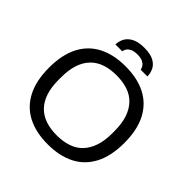

<svg xmlns="http://www.w3.org/2000/svg" viewBox="-224 -1046 1236 1236"><g transform="rotate(45 394.0 -428.0)"><path d="M394 12Q287 12 210.5 -27Q134 -66 92.5 -145Q51 -224 51 -343Q51 -463 92.5 -541.5Q134 -620 210.5 -659Q287 -698 394 -698Q501 -698 577.5 -659Q654 -620 695.5 -541.5Q737 -463 737 -343Q737 -224 695.5 -145Q654 -66 577.5 -27Q501 12 394 12ZM394 -70Q450 -70 495.5 -85Q541 -100 572.5 -132.5Q604 -165 621 -214.5Q638 -264 638 -332V-353Q638 -422 621 -471.5Q604 -521 572.5 -553.5Q541 -586 495.5 -601Q450 -616 394 -616Q337 -616 292 -601Q247 -586 215 -553.5Q183 -521 166.5 -471.5Q150 -422 150 -353V-332Q150 -264 166.5 -214.5Q183 -165 215 -132.5Q247 -100 292 -85Q337 -70 394 -70ZM248 -751Q248 -779 261.5 -806Q275 -833 307.5 -850.5Q340 -868 395 -868Q451 -868 482.5 -850.5Q514 -833 526.5 -806Q539 -779 539 -751H478Q476 -762 468.5 -774.5Q461 -787 443.5 -796.5Q426 -806 394 -806Q362 -806 344 -796.5Q326 -787 318.5 -774.5Q311 -762 310 -751Z"/></g></svg>

Font: Archivo SemiBold
Style: Regular
Weight: 400
Version: Version 2.001